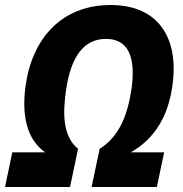

<svg xmlns="http://www.w3.org/2000/svg" viewBox="-47 -745 729 765"><path d="M-27 0H232L264 -152C203 -202 202 -292 217 -392C237 -520 287 -590 375 -590C463 -590 495 -520 477 -391C462 -291 431 -203 350 -152L318 0H578L607 -138H474C573 -194 624 -287 640 -404C667 -595 583 -725 394 -725C200 -725 82 -594 55 -404C39 -288 58 -191 133 -138H2Z"/></svg>

Font: Noto Sans SemiCondensed ExtraBold
Style: Italic
Weight: 800
Width: 4
Italic angle: -12°
Designer: Monotype Design Team
Foundry: Monotype Imaging Inc.
Version: Version 2.013